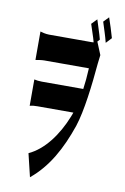

<svg xmlns="http://www.w3.org/2000/svg" viewBox="-104 -931 708 1090"><g transform="rotate(10 250.0 -386.0)"><path d="M370 -849 340 -818C351 -781 363 -752 372 -717C368 -716 364 -716 360 -716H115C95 -716 74 -722 64 -725V-561C82 -564 99 -567 115 -567H371C369 -522 365 -482 360 -446H121C105 -446 90 -448 77 -451V-299C92 -303 105 -304 122 -304C148 -304 264 -304 328 -304L319 -280C274 -167 204 -73 117 -33L149 100C248 19 310 -96 357 -233C387 -324 405 -476 416 -602L422 -652L392 -725L404 -738C395 -774 381 -812 370 -849ZM405 -842C417 -803 430 -767 440 -726L470 -758C460 -794 446 -837 434 -872Z"/></g></svg>

Font: 寒蝉无机体 CompactMedium
Style: Regular
Weight: 500
Width: 3
Designer: ChillTanhei {Warren2060}; 
Source Han Sans {Ryoko NISHIZUKA 西塚涼子 (kana, bopomofo & ideographs); Paul D. Hunt (Latin, Gre
Foundry: ChillType&Adobe
Version: Version 1.000;Glyphs 3.1.1 (3135)